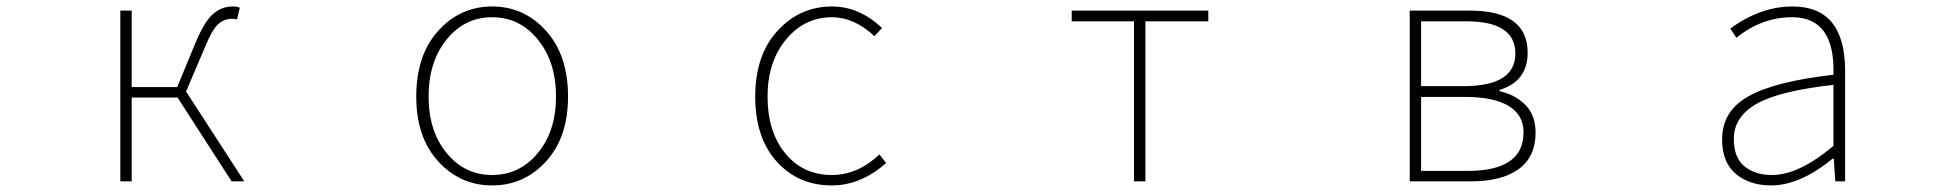

<svg xmlns="http://www.w3.org/2000/svg" viewBox="-20 -560 6040 593"><path d="M554.7 -277.3 734.4 0H695.3L528.3 -258.8H386.7V0H351.6V-527.3H386.7V-291H527.3L583 -425.8Q610.4 -492.2 637.2 -516.1Q664.1 -540 698.2 -540Q712.9 -540 720.7 -536.1L711.9 -500Q706.1 -502 696.3 -502Q671.9 -502 653.3 -484.9Q634.8 -467.8 613.3 -415Z M1265.6 -261.7Q1265.6 -389.6 1333.5 -464.8Q1401.4 -540 1500 -540Q1598.6 -540 1666.5 -464.8Q1734.4 -389.6 1734.4 -261.7Q1734.4 -135.7 1666.5 -61.5Q1598.6 12.7 1500 12.7Q1401.4 12.7 1333.5 -61.5Q1265.6 -135.7 1265.6 -261.7ZM1697.3 -261.7Q1697.3 -369.1 1641.1 -438Q1585 -506.8 1500 -506.8Q1415 -506.8 1359.4 -438Q1303.7 -369.1 1303.7 -261.7Q1303.7 -155.3 1359.4 -87.4Q1415 -19.5 1500 -19.5Q1585 -19.5 1641.1 -87.4Q1697.3 -155.3 1697.3 -261.7Z M2548.8 12.7Q2445.3 12.7 2378.9 -61Q2312.5 -134.8 2312.5 -261.7Q2312.5 -389.6 2381.3 -464.8Q2450.2 -540 2549.8 -540Q2633.8 -540 2704.1 -473.6L2680.7 -448.2Q2618.2 -506.8 2549.8 -506.8Q2464.8 -506.8 2407.7 -438Q2350.6 -369.1 2350.6 -261.7Q2350.6 -153.3 2405.3 -86.4Q2460 -19.5 2549.8 -19.5Q2628.9 -19.5 2696.3 -83L2716.8 -56.6Q2638.7 12.7 2548.8 12.7Z M3482.4 0V-494.1H3290V-527.3H3711.9V-494.1H3517.6V0Z M4334 0V-527.3H4518.6Q4698.2 -527.3 4698.2 -397.5Q4698.2 -308.6 4611.3 -282.2V-278.3Q4658.2 -268.6 4690.4 -236.8Q4722.7 -205.1 4722.7 -150.4Q4722.7 -76.2 4670.9 -38.1Q4619.1 0 4524.4 0ZM4369.1 -293.9H4500Q4660.2 -293.9 4660.2 -394.5Q4660.2 -494.1 4509.8 -494.1H4369.1ZM4369.1 -32.2H4513.7Q4685.5 -32.2 4685.5 -151.4Q4685.5 -205.1 4639.2 -232.9Q4592.8 -260.7 4504.9 -260.7H4369.1Z M5450.2 12.7Q5383.8 12.7 5341.3 -22.9Q5298.8 -58.6 5298.8 -129.9Q5298.8 -216.8 5380.4 -262.7Q5461.9 -308.6 5642.6 -329.1Q5648.4 -506.8 5514.6 -506.8Q5421.9 -506.8 5342.8 -443.4L5324.2 -471.7Q5417 -540 5516.6 -540Q5678.7 -540 5678.7 -340.8V0H5648.4L5643.6 -70.3H5640.6Q5539.1 12.7 5450.2 12.7ZM5453.1 -19.5Q5536.1 -19.5 5642.6 -109.4V-297.9Q5475.6 -279.3 5405.3 -239.3Q5335 -199.2 5335 -130.9Q5335 -73.2 5367.7 -46.4Q5400.4 -19.5 5453.1 -19.5Z"/></svg>

Font: GenEi Gothic M ExtraLight
Style: Regular
Weight: 200
Designer: o_tamon (Modified); [Source Han Sans]
Ryoko NISHIZUKA  (kana & ideographs); Paul D. Hunt (Latin, Greek & Cyrillic); Wenl
Version: Version 1.1a;Original Version 1.004